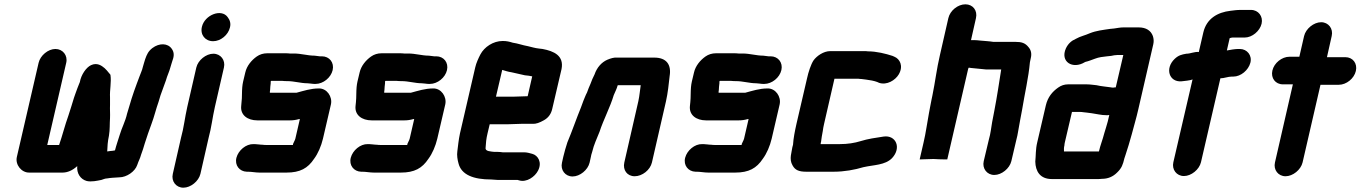

<svg xmlns="http://www.w3.org/2000/svg" viewBox="-20 -761 6307 890"><path d="M780 -482C788 -503 787 -520 776 -535C758 -561 719 -563 686 -538C667 -523 661 -509 653 -487C650 -475 645 -463 642 -450C639 -435 631 -420 626 -405L614 -373C596 -325 583 -283 569 -234C561 -198 545 -170 535 -136C528 -113 519 -88 513 -64C507 -62 499 -62 491 -61L477 -59C478 -83 479 -104 485 -132C490 -162 488 -186 490 -214C491 -234 489 -254 490 -275V-309C488 -344 497 -379 492 -414C492 -415 489 -418 484 -424C479 -430 473 -438 465 -445C451 -457 430 -472 402 -459C380 -449 356 -415 350 -380L349 -378C343 -363 335 -343 330 -328L323 -308C315 -280 306 -254 297 -225C281 -181 269 -132 254 -89H199L287 -470C295 -504 271 -534 237 -534C203 -534 167 -504 159 -470L58 -33C50 3 80 40 116 39H270C293 39 316 29 338 9C335 43 353 70 382 78C404 83 430 77 450 73C459 70 468 66 477 66C486 65 494 63 502 63C512 63 524 61 533 61C567 61 606 34 616 4C623 -17 629 -25 634 -44C640 -61 646 -77 651 -96C661 -129 671 -155 682 -186C695 -220 703 -256 715 -289L724 -319C728 -332 746 -378 749 -388L754 -404C759 -419 764 -428 769 -446C772 -459 777 -470 780 -482Z M890 -448 848 -265C837 -217 832 -168 819 -122L781 45C773 79 796 109 830 109C864 109 901 79 909 45L947 -122C960 -169 965 -217 976 -265L1018 -448C1026 -482 1003 -512 969 -512C935 -512 898 -482 890 -448ZM968 -570C1003 -570 1038 -599 1046 -634C1051 -654 1045 -669 1035 -682C1006 -722 929 -692 916 -637C907 -600 931 -570 968 -570Z M1472 -500H1462C1453 -501 1445 -502 1438 -503C1406 -503 1376 -513 1342 -513H1323C1316 -514 1310 -514 1303 -514H1218C1201 -514 1184 -509 1170 -499C1146 -482 1124 -456 1117 -425L1107 -383C1105 -375 1104 -366 1103 -357L1102 -341C1102 -318 1101 -293 1098 -269C1094 -228 1127 -203 1173 -203H1324C1339 -203 1352 -205 1366 -209H1370L1349 -118C1347 -110 1340 -99 1338 -93V-89H1213C1208 -89 1203 -89 1198 -90C1186 -90 1171 -93 1161 -93H1155C1120 -94 1085 -64 1076 -30C1067 5 1090 34 1124 35H1130C1146 35 1165 39 1183 39H1308C1371 39 1407 19 1436 -25C1454 -49 1469 -84 1477 -118L1514 -277C1522 -313 1495 -352 1458 -351C1420 -351 1388 -340 1354 -331H1231C1231 -336 1231 -340 1232 -343C1232 -348 1233 -354 1233 -359L1235 -377C1234 -379 1235 -381 1235 -383C1235 -385 1236 -386 1237 -386H1290C1297 -385 1304 -385 1311 -385C1344 -385 1374 -375 1405 -375C1415 -375 1427 -372 1437 -372H1443C1478 -372 1514 -401 1522 -436C1530 -471 1507 -500 1472 -500Z M2002 -500H1992C1983 -501 1975 -502 1968 -503C1936 -503 1906 -513 1872 -513H1853C1846 -514 1840 -514 1833 -514H1748C1731 -514 1714 -509 1700 -499C1676 -482 1654 -456 1647 -425L1637 -383C1635 -375 1634 -366 1633 -357L1632 -341C1632 -318 1631 -293 1628 -269C1624 -228 1657 -203 1703 -203H1854C1869 -203 1882 -205 1896 -209H1900L1879 -118C1877 -110 1870 -99 1868 -93V-89H1743C1738 -89 1733 -89 1728 -90C1716 -90 1701 -93 1691 -93H1685C1650 -94 1615 -64 1606 -30C1597 5 1620 34 1654 35H1660C1676 35 1695 39 1713 39H1838C1901 39 1937 19 1966 -25C1984 -49 1999 -84 2007 -118L2044 -277C2052 -313 2025 -352 1988 -351C1950 -351 1918 -340 1884 -331H1761C1761 -336 1761 -340 1762 -343C1762 -348 1763 -354 1763 -359L1765 -377C1764 -379 1765 -381 1765 -383C1765 -385 1766 -386 1767 -386H1820C1827 -385 1834 -385 1841 -385C1874 -385 1904 -375 1935 -375C1945 -375 1957 -372 1967 -372H1973C2008 -372 2044 -401 2052 -436C2060 -471 2037 -500 2002 -500Z M2363 -313H2279L2308 -437C2321 -433 2336 -428 2351 -426C2371 -422 2393 -416 2413 -412L2431 -410L2447 -407L2426 -315C2413 -315 2378 -313 2363 -313ZM2286 73H2379L2386 75C2421 86 2460 58 2474 30C2494 -8 2474 -41 2447 -48C2435 -51 2424 -55 2408 -55H2310C2302 -56 2294 -57 2285 -57H2271C2255 -59 2227 -59 2231 -77C2232 -96 2234 -119 2240 -143L2250 -185H2334C2349 -185 2382 -187 2396 -187H2449C2464 -186 2481 -192 2502 -204C2523 -216 2535 -234 2540 -257L2583 -441C2595 -503 2548 -524 2495 -534L2478 -536C2459 -538 2445 -543 2427 -547C2403 -551 2380 -560 2357 -563C2341 -568 2329 -571 2310 -571C2266 -571 2225 -543 2207 -509C2199 -494 2187 -468 2183 -449L2112 -142C2106 -114 2103 -84 2100 -60C2097 -42 2101 -19 2105 -5C2118 50 2176 71 2257 71C2266 71 2276 73 2286 73Z M2713 -7 2719 -34C2720 -39 2721 -46 2725 -57C2733 -91 2746 -117 2759 -150C2778 -208 2808 -263 2825 -320C2831 -335 2839 -349 2843 -365C2844 -365 2844 -365 2844 -366H2950C2946 -342 2945 -319 2939 -292L2874 -8C2866 27 2887 56 2922 56C2957 56 2994 27 3002 -8L3067 -291C3076 -331 3080 -372 3084 -408C3093 -462 3069 -494 3013 -494H2839C2826 -495 2812 -491 2795 -484C2768 -472 2747 -448 2736 -416C2728 -401 2723 -388 2717 -372C2712 -360 2705 -345 2701 -332L2696 -322C2692 -314 2689 -304 2684 -293L2673 -263C2652 -212 2632 -153 2610 -101C2604 -84 2595 -51 2591 -34L2585 -7C2577 27 2600 57 2634 57C2668 57 2705 27 2713 -7Z M3552 -500H3542C3533 -501 3525 -502 3518 -503C3486 -503 3456 -513 3422 -513H3403C3396 -514 3390 -514 3383 -514H3298C3281 -514 3264 -509 3250 -499C3226 -482 3204 -456 3197 -425L3187 -383C3185 -375 3184 -366 3183 -357L3182 -341C3182 -318 3181 -293 3178 -269C3174 -228 3207 -203 3253 -203H3404C3419 -203 3432 -205 3446 -209H3450L3429 -118C3427 -110 3420 -99 3418 -93V-89H3293C3288 -89 3283 -89 3278 -90C3266 -90 3251 -93 3241 -93H3235C3200 -94 3165 -64 3156 -30C3147 5 3170 34 3204 35H3210C3226 35 3245 39 3263 39H3388C3451 39 3487 19 3516 -25C3534 -49 3549 -84 3557 -118L3594 -277C3602 -313 3575 -352 3538 -351C3500 -351 3468 -340 3434 -331H3311C3311 -336 3311 -340 3312 -343C3312 -348 3313 -354 3313 -359L3315 -377C3314 -379 3315 -381 3315 -383C3315 -385 3316 -386 3317 -386H3370C3377 -385 3384 -385 3391 -385C3424 -385 3454 -375 3485 -375C3495 -375 3507 -372 3517 -372H3523C3558 -372 3594 -401 3602 -436C3610 -471 3587 -500 3552 -500Z M3656 -90 3653 -79C3650 -67 3649 -53 3646 -40C3644 -25 3645 -9 3654 6C3666 28 3684 35 3718 35H3844C3894 35 3942 26 3982 14C4030 3 4083 5 4115 -28C4160 -76 4133 -136 4076 -128C4042 -123 4001 -117 3970 -107C3941 -98 3909 -93 3873 -93H3784C3784 -97 3785 -101 3786 -104C3788 -118 3790 -136 3794 -154C3795 -163 3797 -174 3800 -187L3848 -396H3952C3958 -396 3963 -396 3967 -395C3970 -395 3974 -395 3979 -394L3995 -392C4012 -390 4033 -386 4046 -381L4055 -377C4091 -365 4130 -389 4146 -416C4169 -455 4151 -488 4126 -498L4117 -502C4086 -512 4044 -523 4003 -523C3998 -524 3992 -524 3985 -524H3828C3798 -524 3766 -502 3751 -481C3739 -463 3727 -426 3721 -398L3672 -187C3664 -151 3658 -121 3656 -90Z M4455 -741C4420 -741 4384 -712 4376 -677L4337 -506C4322 -443 4315 -381 4302 -318L4298 -299C4294 -276 4289 -255 4286 -236C4277 -189 4272 -146 4261 -100L4243 -22L4307 -24C4323 -23 4347 -22 4362 -22H4371L4467 -438C4468 -441 4468 -444 4470 -447C4473 -447 4477 -447 4480 -446C4504 -444 4527 -441 4551 -439H4621C4611 -376 4602 -314 4589 -247L4579 -195C4574 -167 4572 -142 4564 -115L4540 -14C4532 20 4555 50 4589 50C4623 50 4660 20 4668 -14L4691 -112C4695 -125 4697 -139 4700 -155C4706 -186 4711 -220 4718 -253C4730 -327 4748 -403 4754 -472L4758 -491C4763 -511 4760 -528 4748 -542C4732 -562 4716 -567 4685 -567H4584C4566 -570 4543 -571 4523 -573C4513 -574 4505 -575 4497 -575H4481L4504 -677C4512 -712 4490 -741 4455 -741Z M5152 -356H5147C5145 -355 5142 -355 5139 -355C5136 -355 5133 -355 5130 -356C5111 -359 5083 -361 5063 -366L5045 -368C5036 -369 5027 -370 5018 -370H4931C4914 -370 4899 -365 4885 -355C4858 -336 4837 -311 4828 -273L4788 -101C4780 -68 4782 -40 4779 -12C4780 33 4801 69 4856 69H5066C5073 69 5080 69 5087 68C5116 68 5139 58 5158 39C5180 18 5185 2 5192 -27C5193 -31 5195 -36 5197 -42C5208 -76 5216 -101 5226 -138C5235 -173 5248 -216 5256 -252L5326 -556C5329 -569 5328 -582 5324 -594C5315 -619 5293 -634 5258 -634H5188C5173 -634 5159 -631 5145 -629L5125 -627C5092 -622 5062 -619 5032 -607C5010 -597 4988 -593 4967 -581C4946 -572 4931 -558 4921 -537C4893 -475 4952 -438 5009 -473C5010 -473 5010 -473 5011 -474C5025 -477 5042 -484 5056 -489C5074 -496 5093 -498 5112 -500L5131 -502C5140 -504 5150 -506 5159 -506H5187ZM4914 -87C4914 -92 4915 -96 4916 -101L4949 -242H4989C4992 -242 4996 -242 5000 -241L5018 -239C5025 -238 5032 -237 5041 -236C5064 -233 5084 -227 5109 -227C5113 -227 5118 -227 5122 -228L5115 -198C5110 -179 5104 -161 5099 -144C5090 -109 5081 -90 5074 -59H4912C4912 -69 4911 -76 4914 -87Z M5468 55C5502 55 5539 25 5547 -9L5637 -398C5655 -398 5672 -406 5690 -406H5697C5732 -406 5767 -436 5776 -470C5785 -504 5761 -534 5727 -534H5720C5706 -534 5681 -530 5667 -527L5680 -584C5681 -585 5691 -587 5693 -587H5750C5784 -587 5820 -617 5828 -651C5836 -685 5813 -715 5779 -715H5732C5712 -715 5702 -713 5684 -711C5624 -704 5573 -675 5558 -611L5537 -520C5516 -522 5499 -512 5479 -512C5457 -508 5443 -505 5425 -488C5379 -444 5399 -380 5456 -384C5469 -386 5495 -387 5508 -393L5419 -9C5411 25 5434 55 5468 55Z M6025 -594 6003 -498H5957C5922 -498 5886 -469 5878 -434C5870 -399 5892 -370 5927 -370H5973L5890 -8C5882 26 5905 56 5939 56C5973 56 6010 26 6018 -8L6101 -368H6186C6221 -368 6257 -397 6265 -432C6273 -467 6251 -496 6216 -496H6131L6153 -594C6161 -628 6138 -658 6104 -658C6070 -658 6033 -628 6025 -594Z"/></svg>

Font: Electronic
Style: SuThkIt
Weight: 900
Version: Version 1.011